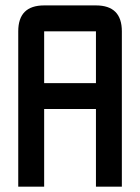

<svg xmlns="http://www.w3.org/2000/svg" viewBox="-20 -704 528 724"><path d="M146.5 -683.6H341.8Q439.5 -683.6 439.5 -585.9V0H341.8V-293H146.5V0H48.8V-585.9Q48.8 -683.6 146.5 -683.6ZM341.8 -585.9H146.5V-390.6H341.8Z"/></svg>

Font: BabelStone Runic Ruled
Style: Regular
Weight: 400
Designer: Andrew West
Foundry: BabelStone
Version: Version 7.004 November 9, 2023